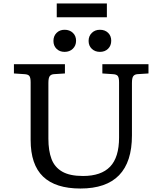

<svg xmlns="http://www.w3.org/2000/svg" viewBox="-20 -1069 930 1103"><path d="M442 14Q299 14 227.5 -54.5Q156 -123 156 -265V-596Q156 -622 149 -632Q142 -642 120 -643L60 -647V-700H353V-647L290 -643Q274 -642 266 -632Q258 -622 258 -592V-272Q258 -203 276 -155.5Q294 -108 337.5 -83Q381 -58 457 -58Q561 -58 612.5 -111.5Q664 -165 664 -279V-596Q664 -622 657 -632Q650 -642 628 -643L568 -647V-700H833V-647L770 -643Q754 -642 746 -632Q738 -622 738 -592V-291Q738 14 442 14ZM554 -771Q526 -771 507.5 -788.5Q489 -806 489 -834Q489 -862 507.5 -880Q526 -898 554 -898Q583 -898 601 -880.5Q619 -863 619 -835Q619 -807 601 -789Q583 -771 554 -771ZM351 -771Q323 -771 305 -788.5Q287 -806 287 -834Q287 -862 305 -880Q323 -898 351 -898Q380 -898 398.5 -880.5Q417 -863 417 -835Q417 -807 398.5 -789Q380 -771 351 -771ZM306 -970V-1049H594V-970Z"/></svg>

Font: Literata 7pt
Style: Regular
Weight: 400
Designer: Latin by Veronika Burian and Jose Scaglione. Greek by Irene Vlachou. Cyrillic by Vera Evstafieva.
Foundry: TypeTogether
Version: Version 3.002